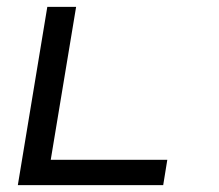

<svg xmlns="http://www.w3.org/2000/svg" viewBox="-20 -540 640 560"><path d="M32 0 118 -520H202L128 -74H468L456 0Z"/></svg>

Font: Iosevka Extended
Style: Italic
Weight: 400
Width: 7
Italic angle: -9°
Monospace: yes
Designer: Belleve Invis
Foundry: Belleve Invis
Version: Version 32.5.0; ttfautohint (v1.8.4)